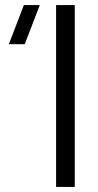

<svg xmlns="http://www.w3.org/2000/svg" viewBox="-20 -740 386 760"><path d="M276 0V-720H202V0ZM137.5 -720H74.5L15 -565H78Z"/></svg>

Font: Vela Sans
Style: Regular
Weight: 400
Designer: Principal design: Mikhail Sharanda - project Manrope.
Design modification: Ravid Balaliev
Foundry: Mikhail Sharanda
Version: Version 1.001